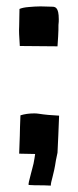

<svg xmlns="http://www.w3.org/2000/svg" viewBox="-20 -481 245 601"><path d="M139 100C139 86 148 69 155 21L160 -3C161 -27 164 -83 165 -119C142 -120 120 -122 101 -125C96 -126 91 -126 86 -126C71 -126 57 -124 44 -120C43 -92 42 -71 42 -56C42 -51 40 0 40 0L90 1C89 10 87 20 85 31C82 42 80 52 77 62C71 85 68 96 70 98C85 99 93 99 102 99C111 99 121 99 139 100ZM160 -336 162 -367C163 -377 163 -398 163 -403C164 -410 164 -416 164 -421C164 -458 153 -460 143 -460C131 -460 120 -461 107 -461C94 -461 82 -460 70 -459C57 -458 48 -456 41 -453C41 -445 40 -405 40 -399C39 -383 40 -369 42 -337H45Z"/></svg>

Font: Londrina Solid CC
Style: CC
Weight: 400
Designer: Marcelo Magalhaes
Foundry: Tipos Pereira
Version: Version 1.003;FEAKit 1.0